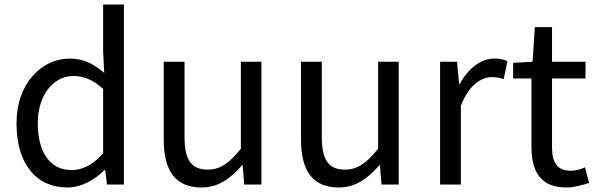

<svg xmlns="http://www.w3.org/2000/svg" viewBox="-20 -816 2639 849"><path d="M277 13C342 13 400 -22 442 -64H445L453 0H528V-796H436V-587L441 -494C393 -533 352 -557 288 -557C164 -557 53 -447 53 -271C53 -90 141 13 277 13ZM297 -64C202 -64 147 -141 147 -272C147 -396 217 -480 304 -480C349 -480 391 -464 436 -423V-138C391 -88 347 -64 297 -64Z M871 13C945 13 999 -26 1050 -85H1053L1060 0H1136V-543H1045V-158C993 -94 954 -66 898 -66C826 -66 796 -109 796 -210V-543H704V-199C704 -60 756 13 871 13Z M1478 13C1552 13 1606 -26 1657 -85H1660L1667 0H1743V-543H1652V-158C1600 -94 1561 -66 1505 -66C1433 -66 1403 -109 1403 -210V-543H1311V-199C1311 -60 1363 13 1478 13Z M1926 0H2018V-349C2054 -441 2109 -475 2154 -475C2177 -475 2189 -472 2207 -466L2224 -545C2207 -554 2190 -557 2166 -557C2106 -557 2050 -513 2012 -444H2010L2001 -543H1926Z M2484 13C2518 13 2554 3 2585 -7L2567 -76C2549 -68 2525 -61 2505 -61C2442 -61 2421 -99 2421 -165V-469H2569V-543H2421V-696H2345L2335 -543L2249 -538V-469H2330V-168C2330 -59 2369 13 2484 13Z"/></svg>

Font: Noto Sans KR
Style: Regular
Weight: 400
Designer: Ryoko NISHIZUKA 西塚涼子 (kana, bopomofo & ideographs); Paul D. Hunt (Latin, Greek & Cyrillic); Sandoll Communications 산돌커뮤니
Foundry: Adobe
Version: Version 2.004;hotconv 1.0.118;makeotfexe 2.5.65603